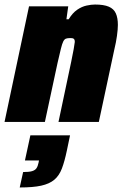

<svg xmlns="http://www.w3.org/2000/svg" viewBox="-32 -538 542 847"><path d="M-12 0 96 -510H269L261 -453H271Q288 -481 308.5 -495Q329 -509 350 -513.5Q371 -518 387 -518Q426 -518 448 -508.5Q470 -499 479 -479Q488 -459 488 -428Q488 -409 484 -380Q480 -351 472 -318L404 0H226L282 -265Q289 -299 293 -321Q297 -343 298 -353Q298 -361 295.5 -364.5Q293 -368 289 -369Q285 -370 277 -370Q266 -370 259 -367.5Q252 -365 247 -355Q242 -345 236.5 -322.5Q231 -300 222 -261L166 0ZM55 289 70 221Q96 221 109.5 217Q123 213 129 204Q135 195 138 180L140 170H78L102 59H277L263 126Q253 174 241 205.5Q229 237 207.5 255Q186 273 150 281Q114 289 55 289Z"/></svg>

Font: Saira SemiCondensed Black
Style: Italic
Weight: 900
Width: 4
Italic angle: -12°
Designer: Hector Gatti with collaboration of the Omnibus-Type team
Foundry: Omnibus-Type
Version: Version 1.101